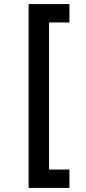

<svg xmlns="http://www.w3.org/2000/svg" viewBox="-20 -820 420 940"><path d="M220 -710V10H320V100H120V-800H320V-710Z"/></svg>

Font: Laverick
Style: Regular
Weight: 400
Designer: Daniel Pimley
Foundry: Daniel Pimley
Version: Version 1.000;PS 001.001;hotconv 1.0.56